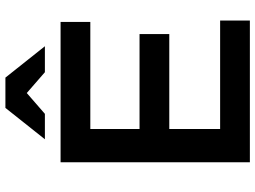

<svg xmlns="http://www.w3.org/2000/svg" viewBox="-137 -807 944 710"><g transform="rotate(-90 335.0 -452.0)"><path d="M90 -700V0H614V-110H213V-298H564V-408H213V-590H609V-700ZM291 -904 175 -758H269L346 -825L423 -758H519L403 -904Z"/></g></svg>

Font: Mission Medium
Style: Regular
Weight: 500
Version: Version 1.000;FEAKit 1.0